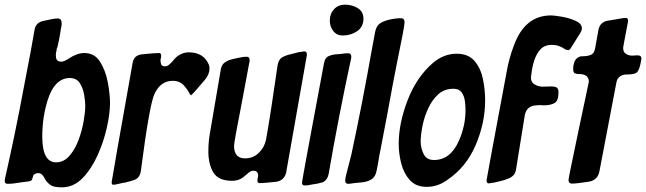

<svg xmlns="http://www.w3.org/2000/svg" viewBox="-40 -794 2766 822"><path d="M225 8Q193 8 179 0Q159 -13 149.5 -33Q140 -53 123 -53Q117 -53 109 -49Q101 -45 101 -37Q101 -36 100.5 -35.5Q100 -35 100 -33.5Q100 -32 99 -31Q97 -23 93 -20.5Q89 -18 79.5 -17Q70 -16 55 -14Q17 -7 -7 -7Q-20 -7 -20 -19L-18 -32Q26 -226 62 -420L91 -571L108 -667Q114 -699 148 -705Q191 -715 207 -715Q224 -715 224 -694Q224 -684 222 -676.5Q220 -669 219 -659Q214 -626 206 -593Q203 -587 202.5 -583Q202 -579 202 -577Q199 -569 199 -558Q199 -553 200 -546Q201 -539 206.5 -534.5Q212 -530 223 -530Q234 -530 254 -543Q290 -567 321 -567Q365 -567 388.5 -529.5Q412 -492 421.5 -441.5Q431 -391 431 -352Q431 -309 417.5 -248Q404 -187 377.5 -128.5Q351 -70 313 -31Q275 8 225 8ZM200 -99Q233 -99 257 -126.5Q281 -154 296 -194Q311 -234 318 -274.5Q325 -315 325 -340Q325 -361 320 -389.5Q315 -418 301 -439Q287 -460 259 -460Q193 -460 163 -362Q141 -290 141 -209Q141 -99 200 -99Z M445 -3Q438 -3 438 -14Q438 -21 528 -526Q534 -556 564 -561Q621 -567 641 -567Q650 -567 650 -556Q650 -546 647 -538Q647 -527 650 -518.5Q653 -510 667 -510Q675 -510 680 -514Q685 -518 689.5 -522Q694 -526 700 -533Q713 -551 731 -560.5Q749 -570 768 -570Q833 -570 855 -515Q857 -507 857 -501Q857 -476 837 -452Q786 -392 780 -388Q779 -387 778.5 -386.5Q778 -386 778 -386Q778 -386 776.5 -387Q775 -388 774.5 -389Q774 -390 773 -391Q761 -414 744.5 -431Q728 -448 700 -448Q647 -448 621 -391Q600 -346 563 -62Q559 -33 536 -24Q523 -19 494 -12Q488 -12 473 -8Q453 -3 445 -3Z M1072 -10Q1062 -10 1062 -22Q1062 -27 1063 -30Q1064 -33 1064.5 -36Q1065 -39 1065 -43Q1065 -63 1044 -63Q1032 -63 1018 -49L1007 -40Q986 -20 953 -20Q895 -20 873.5 -55.5Q852 -91 852 -146Q852 -190 860 -231L905 -495Q908 -516 921.5 -526Q935 -536 956 -541Q971 -544 986 -547.5Q1001 -551 1017 -551Q1029 -551 1029 -535L997 -364Q962 -185 962 -170Q962 -116 1009 -116Q1044 -116 1068 -139.5Q1092 -163 1099 -196Q1119 -308 1148 -512Q1153 -544 1175 -552Q1183 -556 1193 -559L1229 -568Q1231 -569 1232 -569Q1233 -569 1238.5 -570.5Q1244 -572 1247.5 -572Q1251 -572 1256 -573Q1261 -574 1264 -574Q1274 -574 1274 -559L1185 -55Q1177 -22 1144 -16Q1090 -10 1072 -10Z M1427 -642Q1402 -642 1387 -661Q1372 -680 1372 -706Q1372 -735 1390 -754.5Q1408 -774 1437 -774Q1468 -774 1492 -759Q1516 -744 1516 -714Q1516 -679 1489 -660.5Q1462 -642 1427 -642ZM1263 0Q1253 0 1253 -13Q1253 -21 1347 -523Q1352 -550 1371 -555Q1383 -561 1406 -562L1419 -563Q1435 -566 1451 -566Q1464 -566 1464 -550L1463 -543Q1410 -298 1367 -49Q1362 -24 1343 -14Q1321 -7 1295 -4Q1280 0 1263 0Z M1451 -7Q1438 -7 1438 -21Q1438 -33 1449 -73L1464 -131Q1511 -350 1550 -571L1566 -657Q1571 -682 1585 -692.5Q1599 -703 1625.5 -709.5Q1652 -716 1677 -716Q1692 -716 1692 -698Q1692 -681 1658 -517Q1645 -453 1619 -310L1589 -153Q1584 -130 1580.5 -107Q1577 -84 1571.5 -59.5Q1566 -35 1548.5 -25Q1531 -15 1507 -13Q1472 -10 1465 -8.5Q1458 -7 1451 -7Z M1787 6Q1741 6 1715 -22.5Q1689 -51 1678 -93.5Q1667 -136 1667 -178Q1667 -267 1705.5 -366Q1744 -465 1814 -525Q1860 -564 1915 -564Q1965 -564 1991.5 -533Q2018 -502 2027.5 -456Q2037 -410 2037 -364Q2037 -268 1996.5 -173Q1956 -78 1874 -23Q1834 6 1787 6ZM1818 -109Q1888 -109 1924 -190Q1953 -254 1953 -324Q1953 -342 1950 -363Q1947 -384 1936 -399Q1925 -414 1901 -414Q1862 -414 1835.5 -389.5Q1809 -365 1792.5 -328.5Q1776 -292 1768.5 -253.5Q1761 -215 1761 -187Q1761 -161 1773.5 -135Q1786 -109 1818 -109Z M2052 -9Q2043 -9 2043 -22Q2043 -26 2129 -486Q2139 -544 2160 -599Q2207 -728 2319 -728Q2333 -728 2365 -722.5Q2397 -717 2424 -705Q2451 -693 2451 -673Q2451 -663 2445 -654L2405 -590Q2399 -579 2391 -579L2381 -582Q2354 -602 2322 -602Q2293 -602 2275 -584Q2247 -555 2237 -492L2233 -462Q2233 -442 2249 -432.5Q2265 -423 2283 -423Q2301 -423 2306.5 -423.5Q2312 -424 2317 -424Q2335 -424 2343 -419.5Q2351 -415 2351 -398Q2351 -363 2334.5 -353Q2318 -343 2286 -343Q2280 -344 2268 -344L2256 -343Q2215 -341 2207 -302L2170 -73Q2168 -56 2160.5 -46.5Q2153 -37 2140 -31Q2119 -22 2100 -18L2078 -13Q2077 -13 2076 -12H2071Q2071 -11 2068 -11Q2067 -11 2065 -11L2055 -9Q2053 -9 2052 -9Z M2409 -8Q2394 -8 2394 -24Q2394 -32 2437 -236L2481 -444Q2481 -477 2439 -477Q2427 -477 2420.5 -480.5Q2414 -484 2414 -498Q2414 -542 2443 -552L2450 -553Q2475 -553 2489.5 -559Q2504 -565 2508 -588L2522 -666Q2529 -699 2560 -705L2602 -712Q2604 -713 2605 -713Q2606 -713 2608 -713L2625 -716Q2628 -716 2628 -716Q2629 -716 2631 -717H2640Q2649 -717 2649 -705Q2649 -699 2648 -698L2630 -603Q2630 -600 2629.5 -599Q2629 -598 2628.5 -595.5Q2628 -593 2628 -588Q2628 -572 2637 -566Q2649 -556 2665 -556Q2680 -556 2683 -557H2690Q2706 -557 2706 -544Q2706 -538 2701 -516Q2694 -485 2680 -480Q2666 -475 2641 -475Q2626 -475 2614 -466.5Q2602 -458 2599 -441L2526 -59Q2518 -22 2480 -16Q2465 -14 2444 -11Q2423 -8 2409 -8Z"/></svg>

Font: Bangerz
Style: Regular
Weight: 400
Designer: vernon adams
Foundry: Vernon Adams
Version: Version 2.10;February 7, 2025;FontCreator 13.0.0.2683 64-bit